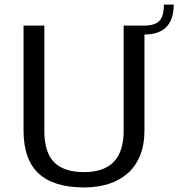

<svg xmlns="http://www.w3.org/2000/svg" viewBox="-20 -812 780 840"><path d="M348 8Q215 8 149 -53Q83 -114 83 -241V-700H174V-239Q174 -146 216.5 -102.5Q259 -59 348 -59Q521 -59 521 -239V-700H612V-241Q612 -179 593 -132Q574 -85 539 -54Q504 -23 455.5 -7.5Q407 8 348 8ZM611 -700Q657 -700 677 -720.5Q697 -741 697 -792H740Q740 -661 611 -661Z"/></svg>

Font: Pathway Extreme 72pt Medium
Style: Regular
Weight: 500
Designer: Eduardo Rodriguez Tunni
Foundry: Eduardo Rodriguez Tunni
Version: Version 1.001;gftools[0.9.26]